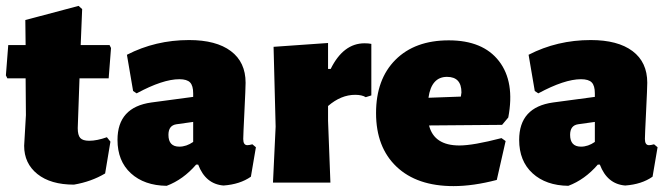

<svg xmlns="http://www.w3.org/2000/svg" viewBox="-23 -620 2271 652"><path d="M228 7Q149 7 104 -29Q59 -65 59 -125L65 -229L64 -354H2L-3 -364L5 -467H64L63 -552L244 -600L256 -589L251 -467H349L354 -457L346 -354H247L241 -185Q241 -161 249.5 -151.5Q258 -142 280 -142Q306 -142 340 -154L352 -139L334 -31Q287 -3 228 7Z M619 -484Q711 -484 761 -446.5Q811 -409 811 -339Q811 -322 807 -241Q803 -160 803 -148Q803 -127 817 -127Q823 -127 834 -130L846 -120L829 -20Q792 6 736 10Q675 5 650 -61H643Q599 -10 543 11Q467 10 421.5 -31.5Q376 -73 376 -145Q376 -256 491 -272L633 -291V-303Q633 -329 622.5 -340Q612 -351 586 -351Q530 -351 441 -303L429 -311L408 -434Q505 -484 619 -484ZM633 -206 576 -198Q549 -194 549 -162Q549 -122 586 -122Q610 -122 633 -138Z M1091 -474V-386H1100Q1143 -473 1215 -473Q1228 -473 1238 -471V-296L1219 -290Q1206 -298 1183 -298Q1135 -298 1091 -260V-210L1099 0H904L913 -190L906 -461Z M1517 12Q1393 12 1323.5 -54Q1254 -120 1254 -236Q1254 -351 1320 -417Q1386 -483 1501 -483Q1617 -483 1671.5 -412.5Q1726 -342 1703 -221L1682 -196L1434 -194Q1451 -126 1537 -126Q1584 -126 1680 -151L1694 -141L1664 -9Q1584 12 1517 12ZM1495 -359Q1442 -359 1432 -288L1542 -292L1544 -306Q1544 -359 1495 -359Z M1983 -484Q2075 -484 2125 -446.5Q2175 -409 2175 -339Q2175 -322 2171 -241Q2167 -160 2167 -148Q2167 -127 2181 -127Q2187 -127 2198 -130L2210 -120L2193 -20Q2156 6 2100 10Q2039 5 2014 -61H2007Q1963 -10 1907 11Q1831 10 1785.5 -31.5Q1740 -73 1740 -145Q1740 -256 1855 -272L1997 -291V-303Q1997 -329 1986.5 -340Q1976 -351 1950 -351Q1894 -351 1805 -303L1793 -311L1772 -434Q1869 -484 1983 -484ZM1997 -206 1940 -198Q1913 -194 1913 -162Q1913 -122 1950 -122Q1974 -122 1997 -138Z"/></svg>

Font: Alegreya Sans SC Black
Style: Regular
Weight: 900
Designer: Juan Pablo del Peral
Foundry: Huerta Tipografica
Version: Version 2.007